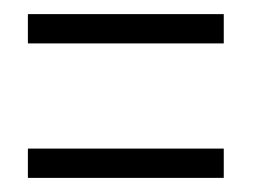

<svg xmlns="http://www.w3.org/2000/svg" viewBox="-20 -379 380 272"><path d="M19.5 -317.5H297V-359H19.5ZM19.5 -127H297V-168.5H19.5Z"/></svg>

Font: Anybody Expanded Light
Style: Regular
Weight: 300
Width: 7
Version: Version 1.113;gftools[0.9.25]